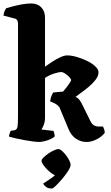

<svg xmlns="http://www.w3.org/2000/svg" viewBox="-31 -820 640 1109"><path d="M195 0Q183 0 159.5 -3Q136 -6 108 -11Q80 -16 56.5 -21.5Q33 -27 21 -31Q21 -39 24.5 -48.5Q28 -58 31 -65L50 -67Q68 -70 70.5 -90Q73 -110 73 -147V-685Q73 -694 68.5 -702.5Q64 -711 54 -713L-11 -730Q-9 -746 -4 -757Q1 -768 4 -772Q15 -776 40 -782.5Q65 -789 94 -794.5Q123 -800 149 -800Q186 -800 207.5 -777.5Q229 -755 229 -719V-435Q247 -448 270 -463Q293 -478 316.5 -489Q340 -500 357 -500Q382 -500 413 -491Q444 -482 472.5 -468Q501 -454 519.5 -436.5Q538 -419 538 -402Q538 -381 520.5 -358.5Q503 -336 478.5 -316Q454 -296 433 -281Q412 -266 405 -260Q411 -259 420 -251.5Q429 -244 440 -224L491 -121Q501 -101 513.5 -95Q526 -89 537 -89H564Q566 -84 570 -74.5Q574 -65 574 -53Q567 -42 550.5 -29.5Q534 -17 512.5 -8.5Q491 0 468 0Q437 0 409 -18Q381 -36 365 -74L312 -201Q306 -209 297 -215.5Q288 -222 277.5 -226.5Q267 -231 259 -234Q260 -249 265.5 -264Q271 -279 277 -286L333 -291Q340 -298 347.5 -308Q355 -318 363 -328.5Q371 -339 375.5 -347Q380 -355 380 -358Q380 -361 374 -369Q368 -377 358.5 -385Q349 -393 339.5 -398.5Q330 -404 322 -404Q310 -404 282.5 -395.5Q255 -387 229 -370V-139Q229 -118 222 -99.5Q215 -81 208 -72L278 -64Q280 -59 282.5 -49.5Q285 -40 285 -32Q279 -25 262 -17Q245 -9 226 -4.5Q207 0 195 0ZM269 269Q248 269 235.5 260Q223 251 218 241Q241 226 266 208.5Q291 191 306 170L301 196Q290 196 274.5 186Q259 176 244 161.5Q229 147 219 132.5Q209 118 209 109Q209 101 220.5 89.5Q232 78 248 67Q264 56 280.5 48.5Q297 41 306 41Q315 41 327 51.5Q339 62 350.5 77Q362 92 369.5 107.5Q377 123 377 132Q377 144 363 166.5Q349 189 329 212.5Q309 236 292 252.5Q275 269 269 269Z"/></svg>

Font: Texturina Medium 12pt ExtraBold
Style: Regular
Weight: 800
Version: Version 1.002